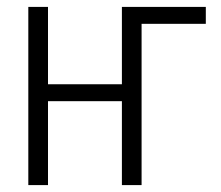

<svg xmlns="http://www.w3.org/2000/svg" viewBox="-20 -536 640 556"><path d="M62 -516H119V-292H333V-516H576V-467H390V0H333V-243H119V0H62Z"/></svg>

Font: IBM Plex Mono Light
Style: Regular
Weight: 300
Monospace: yes
Designer: Mike Abbink, Paul van der Laan, Pieter van Rosmalen
Foundry: Bold Monday
Version: Version 2.3